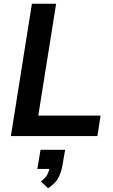

<svg xmlns="http://www.w3.org/2000/svg" viewBox="-20 -725 600 1023"><path d="M38 0 150 -705H279L184 -109H516L499 0ZM236 278 198 242Q224 222 233 203.5Q242 185 246 160L271 175H179L196 73H327L314 149Q307 192 291 222.5Q275 253 236 278Z"/></svg>

Font: Mulish ExtraLight
Style: Italic
Weight: 200
Italic angle: -9°
Designer: Vernon Adams
Foundry: Vernon Adams
Version: Version 3.603